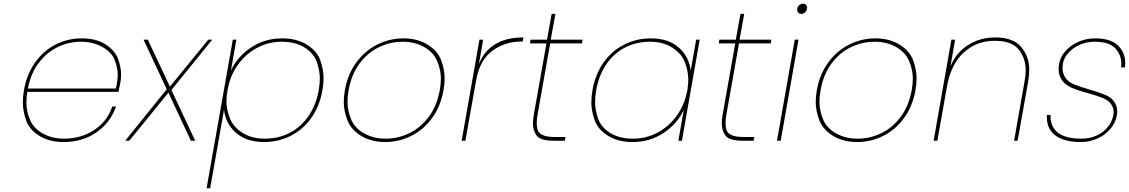

<svg xmlns="http://www.w3.org/2000/svg" viewBox="-20 -752 6033 1026"><path d="M322 -11Q413 -11 483 -57Q553 -103 580 -183H600Q571 -98 496.5 -45.5Q422 7 319 7Q244 7 190.5 -26Q137 -59 119.5 -109Q102 -159 102 -205Q102 -236 108 -270Q123 -355 167.5 -418Q212 -481 277 -514Q342 -547 417 -547Q496 -547 546 -513.5Q596 -480 611.5 -436Q627 -392 627 -355Q627 -335 624 -315Q617 -279 613 -261H126Q121 -230 121 -204Q121 -157 140.5 -111.5Q160 -66 209 -38.5Q258 -11 322 -11ZM413 -529Q349 -529 290.5 -501.5Q232 -474 188.5 -418Q145 -362 129 -279H599Q609 -319 609 -353Q609 -389 592.5 -431.5Q576 -474 526 -501.5Q476 -529 413 -529Z M1000 0 880 -257 671 0H649L871 -275L747 -540H770L888 -289L1093 -540H1114L896 -271L1023 0Z M1214 -375Q1249 -450 1322 -498.5Q1395 -547 1488 -547Q1565 -547 1619.5 -513.5Q1674 -480 1691.5 -430Q1709 -380 1709 -335Q1709 -304 1703 -270Q1688 -185 1644 -122.5Q1600 -60 1534 -26.5Q1468 7 1391 7Q1298 7 1242 -41.5Q1186 -90 1177 -165L1103 254H1084L1224 -540H1243ZM1683 -270Q1689 -303 1689 -332Q1689 -374 1673 -420.5Q1657 -467 1608 -498Q1559 -529 1485 -529Q1415 -529 1354 -496.5Q1293 -464 1251 -405.5Q1209 -347 1196 -270Q1190 -239 1190 -211Q1190 -170 1207 -123Q1224 -76 1274 -43.5Q1324 -11 1394 -11Q1468 -11 1528 -42Q1588 -73 1628.5 -131.5Q1669 -190 1683 -270Z M2038 7Q1963 7 1909 -26.5Q1855 -60 1836 -110.5Q1817 -161 1817 -207Q1817 -237 1823 -270Q1838 -355 1883.5 -417.5Q1929 -480 1995 -513.5Q2061 -547 2136 -547Q2211 -547 2265 -513.5Q2319 -480 2337.5 -430Q2356 -380 2356 -334Q2356 -304 2350 -270Q2335 -185 2290 -122.5Q2245 -60 2179 -26.5Q2113 7 2038 7ZM2041 -11Q2106 -11 2166 -39.5Q2226 -68 2270 -126Q2314 -184 2330 -270Q2336 -303 2336 -332Q2336 -378 2316.5 -425Q2297 -472 2247 -500.5Q2197 -529 2132 -529Q2067 -529 2006.5 -500.5Q1946 -472 1902 -413.5Q1858 -355 1843 -270Q1837 -237 1837 -208Q1837 -162 1856 -115Q1875 -68 1925.5 -39.5Q1976 -11 2041 -11Z M2539 -409Q2596 -552 2777 -552L2773 -530H2764Q2679 -530 2611 -480.5Q2543 -431 2524 -321L2467 0H2447L2542 -540H2562Z M2920 -520 2853 -142Q2848 -114 2848 -93Q2848 -78 2852.5 -59.5Q2857 -41 2879.5 -30.5Q2902 -20 2945 -20H3002L2998 0H2939Q2869 0 2848.5 -26.5Q2828 -53 2828 -92Q2828 -114 2833 -142L2900 -520H2812L2815 -540H2903L2928 -678H2948L2923 -540H3093L3090 -520Z M3146 -270Q3161 -355 3205 -417.5Q3249 -480 3315 -513.5Q3381 -547 3458 -547Q3551 -547 3606.5 -498.5Q3662 -450 3671 -375L3700 -540H3719L3624 0H3605L3634 -165Q3599 -90 3526 -41.5Q3453 7 3360 7Q3283 7 3229 -26.5Q3175 -60 3157.5 -110Q3140 -160 3140 -205Q3140 -236 3146 -270ZM3653 -270Q3658 -299 3658 -326Q3658 -369 3641 -416.5Q3624 -464 3574 -496.5Q3524 -529 3454 -529Q3380 -529 3320 -498Q3260 -467 3220 -408.5Q3180 -350 3166 -270Q3160 -237 3160 -207Q3160 -166 3175.5 -119.5Q3191 -73 3240 -42Q3289 -11 3363 -11Q3433 -11 3494 -43.5Q3555 -76 3597 -134.5Q3639 -193 3653 -270Z M3929 -520 3862 -142Q3857 -114 3857 -93Q3857 -78 3861.5 -59.5Q3866 -41 3888.5 -30.5Q3911 -20 3954 -20H4011L4007 0H3948Q3878 0 3857.5 -26.5Q3837 -53 3837 -92Q3837 -114 3842 -142L3909 -520H3821L3824 -540H3912L3937 -678H3957L3932 -540H4102L4099 -520Z M4262 -678Q4251 -678 4245.5 -684.5Q4240 -691 4240 -700Q4240 -702 4240 -705Q4242 -717 4251 -724.5Q4260 -732 4271 -732Q4282 -732 4287.5 -725.5Q4293 -719 4293 -711Q4293 -708 4292 -705Q4290 -693 4281.5 -685.5Q4273 -678 4262 -678ZM4247 -540 4152 0H4132L4227 -540Z M4560 7Q4485 7 4431 -26.5Q4377 -60 4358 -110.5Q4339 -161 4339 -207Q4339 -237 4345 -270Q4360 -355 4405.5 -417.5Q4451 -480 4517 -513.5Q4583 -547 4658 -547Q4733 -547 4787 -513.5Q4841 -480 4859.5 -430Q4878 -380 4878 -334Q4878 -304 4872 -270Q4857 -185 4812 -122.5Q4767 -60 4701 -26.5Q4635 7 4560 7ZM4563 -11Q4628 -11 4688 -39.5Q4748 -68 4792 -126Q4836 -184 4852 -270Q4858 -303 4858 -332Q4858 -378 4838.5 -425Q4819 -472 4769 -500.5Q4719 -529 4654 -529Q4589 -529 4528.5 -500.5Q4468 -472 4424 -413.5Q4380 -355 4365 -270Q4359 -237 4359 -208Q4359 -162 4378 -115Q4397 -68 4447.5 -39.5Q4498 -11 4563 -11Z M5298 -552Q5393 -552 5436.5 -501.5Q5480 -451 5480 -379Q5480 -350 5474 -315L5418 0H5399L5455 -317Q5461 -349 5461 -377Q5461 -440 5424 -487Q5387 -534 5295 -534Q5199 -534 5130 -471.5Q5061 -409 5040 -287L4989 0H4969L5064 -540H5084L5059 -398Q5091 -473 5155 -512.5Q5219 -552 5298 -552Z M5756 7Q5667 7 5620.5 -27.5Q5574 -62 5574 -127Q5574 -132 5574 -138H5594Q5594 -133 5594 -128Q5594 -75 5633.5 -43Q5673 -11 5760 -11Q5804 -11 5840.5 -28Q5877 -45 5900 -73.5Q5923 -102 5929 -135Q5931 -145 5931 -153Q5931 -177 5916.5 -196.5Q5902 -216 5873.5 -228Q5845 -240 5795 -254Q5738 -269 5704.5 -284Q5671 -299 5654 -325Q5637 -351 5637 -382Q5637 -396 5640 -412Q5646 -448 5673.5 -479Q5701 -510 5742.5 -528.5Q5784 -547 5832 -547Q5914 -547 5953.5 -509.5Q5993 -472 5993 -416Q5993 -405 5991 -392H5971Q5972 -403 5972 -413Q5972 -459 5939.5 -494Q5907 -529 5829 -529Q5787 -529 5750.5 -513Q5714 -497 5689.5 -470Q5665 -443 5660 -412Q5658 -398 5658 -387Q5658 -360 5673 -337Q5688 -314 5719.5 -301Q5751 -288 5804 -273Q5858 -257 5888.5 -244Q5919 -231 5934.5 -208Q5950 -185 5950 -158Q5950 -147 5948 -135Q5941 -95 5913 -62.5Q5885 -30 5844 -11.5Q5803 7 5756 7Z"/></svg>

Font: Fz Poppins Thin
Style: Italic
Weight: 100
Italic angle: -10°
Designer: Ninad Kale (Devanagari), Jonny Pinhorn (Latin)
Foundry: Indian Type Foundry
Version: Vit hóa bi Vntype.Com & FontZin.Com